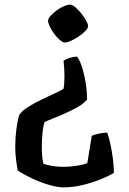

<svg xmlns="http://www.w3.org/2000/svg" viewBox="-20 -526 559 831"><path d="M256 285Q229 285 191.5 274Q154 263 118 246Q82 229 57 212Q53 193 49.5 165.5Q46 138 46 108Q46 69 51 32Q56 -5 63 -28Q74 -46 103 -64Q132 -82 165 -97.5Q198 -113 223.5 -125Q249 -137 255 -142Q257 -151 258 -166.5Q259 -182 259 -195Q259 -211 258 -229Q257 -247 255 -263Q262 -268 278 -274Q294 -280 314 -281Q328 -260 337.5 -227.5Q347 -195 352 -160.5Q357 -126 357 -95Q343 -78 316.5 -63Q290 -48 261 -35Q232 -22 207.5 -12.5Q183 -3 172 3Q167 21 164 49Q161 77 161 109Q161 130 162.5 149Q164 168 168 183Q180 187 194.5 190Q209 193 224.5 194.5Q240 196 257 196Q274 196 292 194Q310 192 327 189Q344 186 358 180L377 62Q387 57 407.5 52.5Q428 48 444 48Q450 63 457 94Q464 125 468.5 160Q473 195 473 222Q451 236 414.5 250.5Q378 265 336.5 275Q295 285 256 285ZM261 -342Q252 -342 239.5 -352.5Q227 -363 215 -379Q203 -395 195.5 -411Q188 -427 188 -436Q188 -445 198.5 -457Q209 -469 224.5 -480.5Q240 -492 256 -499Q272 -506 283 -506Q292 -506 305 -495.5Q318 -485 330.5 -469.5Q343 -454 352 -438.5Q361 -423 361 -413Q361 -404 349.5 -392Q338 -380 321 -368.5Q304 -357 287.5 -349.5Q271 -342 261 -342Z"/></svg>

Font: Texturina Medium 12pt SemiBold
Style: Regular
Weight: 600
Version: Version 1.002